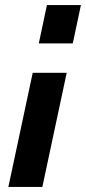

<svg xmlns="http://www.w3.org/2000/svg" viewBox="-20 -732 339 757"><path d="M243 -445 147 5H13L109 -445ZM299 -712 267 -561H133L165 -712Z"/></svg>

Font: PTCRaleway
Style: Bold Italic
Weight: 700
Italic angle: -12°
Designer: Matt McInerney, Pablo Impallari, Rodrigo Fuenzalida
Foundry: Matt McInerney, Pablo Impallari, Rodrigo Fuenzalida
Version: Version 3.000g; ttfautohint (v1.5) -l 8 -r 28 -G 28 -x 14 -D